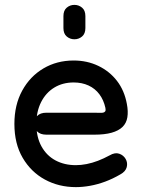

<svg xmlns="http://www.w3.org/2000/svg" viewBox="-20 -756 588 787"><path d="M170 -294Q145 -294 132 -280.5Q119 -267 119 -249Q119 -231 132 -217.5Q145 -204 170 -204Q191 -204 212.5 -204Q234 -204 257.5 -204Q281 -204 308 -204Q335 -204 367 -204Q409 -204 437.5 -212Q466 -220 482 -235.5Q498 -251 502 -275Q506 -299 500 -330Q490 -385 459.5 -424.5Q429 -464 383 -486Q337 -508 282 -508Q213 -508 158 -475.5Q103 -443 71 -384.5Q39 -326 39 -248Q39 -167 73 -109Q107 -51 164 -20Q221 11 291 11Q319 11 349.5 5.5Q380 0 411 -11.5Q442 -23 473 -41Q495 -53 499.5 -71Q504 -89 495 -104.5Q486 -120 468.5 -126Q451 -132 429 -119Q405 -106 381.5 -97Q358 -88 335 -83.5Q312 -79 291 -79Q244 -79 207.5 -98.5Q171 -118 150 -156Q129 -194 129 -248Q129 -299 148.5 -337.5Q168 -376 202.5 -397Q237 -418 282 -418Q316 -418 343 -405.5Q370 -393 387.5 -369.5Q405 -346 412 -314Q414 -304 411.5 -300Q409 -296 403.5 -294.5Q398 -293 388.5 -293.5Q379 -294 367 -294Q334 -294 299.5 -294Q265 -294 232 -294Q199 -294 170 -294ZM240 -641Q240 -618 253.5 -606.5Q267 -595 285 -595Q303 -595 316.5 -606.5Q330 -618 330 -641Q330 -652 330 -659Q330 -666 330 -673Q330 -680 330 -690Q330 -713 316.5 -724.5Q303 -736 285 -736Q267 -736 253.5 -724.5Q240 -713 240 -690Q240 -680 240 -673Q240 -666 240 -659Q240 -652 240 -641Z"/></svg>

Font: Tilt Neon
Style: Regular
Weight: 400
Designer: Andy Clymer
Foundry: Andy Clymer
Version: Version 1.000